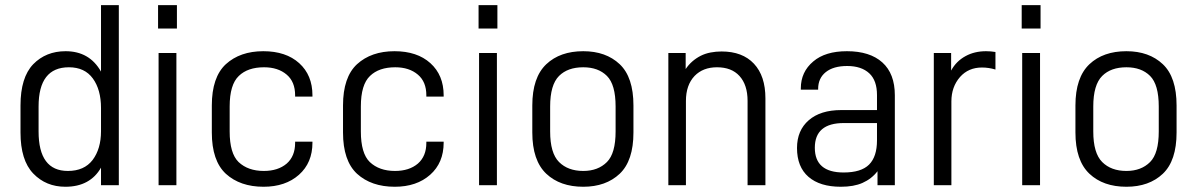

<svg xmlns="http://www.w3.org/2000/svg" viewBox="-20 -710 4589 736"><path d="M107.4 -44.9Q58.6 -95.7 58.6 -202.1V-305.7Q58.6 -413.1 107.4 -463.9Q156.2 -513.7 231.4 -513.7Q323.2 -513.7 367.2 -435.5V-690.4H435.5V0H367.2V-67.4Q346.7 -31.2 312.5 -12.7Q278.3 5.9 230.5 5.9Q156.2 5.9 107.4 -44.9ZM335 -96.7Q367.2 -139.6 367.2 -207V-295.9Q367.2 -366.2 335.9 -409.2Q304.7 -452.1 244.1 -452.1Q127.9 -452.1 127.9 -301.8V-206.1Q127.9 -54.7 240.2 -54.7Q302.7 -54.7 335 -96.7Z M587.9 -506.8H656.2V0H587.9ZM585.9 -690.4H658.2V-600.6H585.9Z M845.7 -43.9Q792 -93.8 792 -202.1V-305.7Q792 -414.1 845.7 -463.9Q900.4 -513.7 989.3 -513.7Q1076.2 -513.7 1127 -467.8Q1177.7 -421.9 1177.7 -344.7V-339.8H1111.3V-344.7Q1111.3 -396.5 1079.1 -423.8Q1045.9 -452.1 992.2 -452.1Q929.7 -452.1 895.5 -418.9Q860.4 -385.7 860.4 -301.8V-206.1Q860.4 -122.1 894.5 -88.9Q930.7 -54.7 991.2 -54.7Q1045.9 -54.7 1079.1 -83Q1111.3 -111.3 1111.3 -162.1V-167H1177.7V-163.1Q1177.7 -85.9 1126 -40Q1074.2 5.9 990.2 5.9Q900.4 5.9 845.7 -43.9Z M1348.6 -43.9Q1294.9 -93.8 1294.9 -202.1V-305.7Q1294.9 -414.1 1348.6 -463.9Q1403.3 -513.7 1492.2 -513.7Q1579.1 -513.7 1629.9 -467.8Q1680.7 -421.9 1680.7 -344.7V-339.8H1614.3V-344.7Q1614.3 -396.5 1582 -423.8Q1548.8 -452.1 1495.1 -452.1Q1432.6 -452.1 1398.4 -418.9Q1363.3 -385.7 1363.3 -301.8V-206.1Q1363.3 -122.1 1397.5 -88.9Q1433.6 -54.7 1494.1 -54.7Q1548.8 -54.7 1582 -83Q1614.3 -111.3 1614.3 -162.1V-167H1680.7V-163.1Q1680.7 -85.9 1628.9 -40Q1577.1 5.9 1493.2 5.9Q1403.3 5.9 1348.6 -43.9Z M1816.4 -506.8H1884.8V0H1816.4ZM1814.5 -690.4H1886.7V-600.6H1814.5Z M2074.2 -43.9Q2020.5 -94.7 2020.5 -202.1V-305.7Q2020.5 -413.1 2074.2 -463.9Q2127 -513.7 2215.8 -513.7Q2302.7 -513.7 2355.5 -463.9Q2408.2 -414.1 2408.2 -305.7V-202.1Q2408.2 -93.8 2355.5 -43.9Q2302.7 5.9 2215.8 5.9Q2127 5.9 2074.2 -43.9ZM2306.6 -88.9Q2339.8 -122.1 2339.8 -206.1V-301.8Q2339.8 -385.7 2306.6 -418.9Q2273.4 -452.1 2215.8 -452.1Q2156.2 -452.1 2123 -418.9Q2088.9 -384.8 2088.9 -301.8V-206.1Q2088.9 -123 2123 -88.9Q2157.2 -54.7 2215.8 -54.7Q2272.5 -54.7 2306.6 -88.9Z M2542 -506.8H2608.4V-445.3Q2629.9 -477.5 2666 -496.1Q2683.6 -504.9 2704.1 -508.8Q2724.6 -512.7 2746.1 -512.7Q2826.2 -512.7 2870.1 -465.8Q2914.1 -418.9 2914.1 -333V0H2845.7V-323.2Q2845.7 -384.8 2814.5 -418.9Q2784.2 -452.1 2728.5 -452.1Q2674.8 -452.1 2642.6 -418.9Q2609.4 -383.8 2609.4 -323.2V0H2542Z M3362.3 -470.7Q3410.2 -427.7 3410.2 -344.7V0H3343.8V-53.7Q3321.3 -24.4 3286.1 -8.8Q3252.9 5.9 3203.1 5.9Q3123 5.9 3079.1 -32.2Q3035.2 -70.3 3035.2 -142.6Q3035.2 -210 3080.1 -249Q3125 -288.1 3205.1 -288.1H3341.8V-345.7Q3341.8 -401.4 3312.5 -428.7Q3282.2 -457 3227.5 -457Q3174.8 -457 3145.5 -433.6Q3116.2 -410.2 3116.2 -369.1V-366.2H3049.8V-371.1Q3049.8 -434.6 3097.7 -474.6Q3143.6 -513.7 3226.6 -513.7Q3314.5 -513.7 3362.3 -470.7ZM3311.5 -79.1Q3341.8 -109.4 3341.8 -171.9V-238.3H3214.8Q3103.5 -238.3 3103.5 -143.6Q3103.5 -48.8 3213.9 -48.8Q3281.2 -48.8 3311.5 -79.1Z M3559.6 -506.8H3626V-439.5Q3645.5 -475.6 3681.6 -495.1Q3715.8 -513.7 3759.8 -513.7Q3778.3 -513.7 3795.9 -510.7V-443.4Q3770.5 -451.2 3744.1 -451.2Q3692.4 -451.2 3660.2 -415Q3627 -377 3627 -321.3V0H3559.6Z M3898.4 -506.8H3966.8V0H3898.4ZM3896.5 -690.4H3968.8V-600.6H3896.5Z M4156.2 -43.9Q4102.5 -94.7 4102.5 -202.1V-305.7Q4102.5 -413.1 4156.2 -463.9Q4209 -513.7 4297.9 -513.7Q4384.8 -513.7 4437.5 -463.9Q4490.2 -414.1 4490.2 -305.7V-202.1Q4490.2 -93.8 4437.5 -43.9Q4384.8 5.9 4297.9 5.9Q4209 5.9 4156.2 -43.9ZM4388.7 -88.9Q4421.9 -122.1 4421.9 -206.1V-301.8Q4421.9 -385.7 4388.7 -418.9Q4355.5 -452.1 4297.9 -452.1Q4238.3 -452.1 4205.1 -418.9Q4170.9 -384.8 4170.9 -301.8V-206.1Q4170.9 -123 4205.1 -88.9Q4239.3 -54.7 4297.9 -54.7Q4354.5 -54.7 4388.7 -88.9Z"/></svg>

Font: DINish
Style: Regular
Weight: 400
Designer: Bert Driehuis
Foundry: Playbeing
Version: Version 3.008; git-95204e4c-release